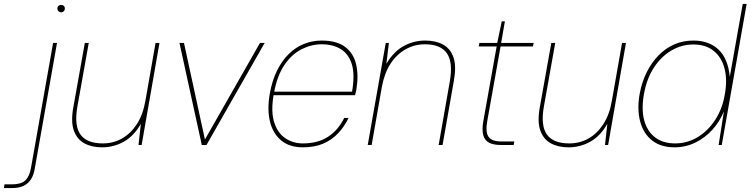

<svg xmlns="http://www.w3.org/2000/svg" viewBox="-133 -740 3831 980"><path d="M-113 220 -110 201H-73Q-26 201 -4.5 181.5Q17 162 25 118L138 -521H158L44 123Q39 153 25.5 174.5Q12 196 -11.5 208Q-35 220 -72 220ZM179 -677Q172 -677 166 -682.5Q160 -688 160 -696Q160 -706 166 -710.5Q172 -715 179 -715Q186 -715 192 -710.5Q198 -706 198 -696Q198 -688 192.5 -682.5Q187 -677 179 -677Z M388 12Q335 12 297.5 -8.5Q260 -29 244 -73.5Q228 -118 241 -191L300 -521H320L262 -196Q245 -99 277.5 -53.5Q310 -8 392 -8Q445 -8 489.5 -33Q534 -58 565.5 -106.5Q597 -155 609 -225L661 -521H681L590 0H574L586 -108Q550 -45 498.5 -16.5Q447 12 388 12Z M897 0 783 -521H806L913 -28L1194 -521H1218L921 0Z M1413 12Q1345 12 1302.5 -23Q1260 -58 1245 -119.5Q1230 -181 1244 -262Q1256 -329 1281 -379.5Q1306 -430 1341 -464.5Q1376 -499 1419 -516Q1462 -533 1509 -533Q1585 -533 1628 -501Q1671 -469 1684.5 -412.5Q1698 -356 1686 -283Q1685 -275 1683 -269Q1681 -263 1679 -254H1254L1257 -272H1664Q1679 -359 1663 -411.5Q1647 -464 1607 -489Q1567 -514 1508 -514Q1457 -514 1407 -489Q1357 -464 1319.5 -409.5Q1282 -355 1266 -268L1264 -258Q1249 -173 1266 -117.5Q1283 -62 1322.5 -35Q1362 -8 1413 -8Q1488 -8 1540 -41Q1592 -74 1624 -138H1646Q1625 -94 1593 -60Q1561 -26 1517 -7Q1473 12 1413 12Z M1744 0 1836 -521H1852L1839 -414Q1876 -477 1927.5 -505Q1979 -533 2037 -533Q2091 -533 2128.5 -512.5Q2166 -492 2181.5 -447.5Q2197 -403 2184 -330L2126 0H2106L2163 -325Q2180 -422 2148 -468Q2116 -514 2036 -514Q1983 -514 1937.5 -488.5Q1892 -463 1860.5 -415Q1829 -367 1816 -296L1764 0Z M2423 0Q2387 0 2364.5 -11Q2342 -22 2334 -49Q2326 -76 2334 -122L2402 -503H2310L2314 -521H2405L2428 -631H2444L2425 -521H2591L2587 -503H2422L2354 -122Q2344 -67 2360 -42.5Q2376 -18 2426 -18H2492L2489 0Z M2769 12Q2716 12 2678.5 -8.5Q2641 -29 2625 -73.5Q2609 -118 2622 -191L2681 -521H2701L2643 -196Q2626 -99 2658.5 -53.5Q2691 -8 2773 -8Q2826 -8 2870.5 -33Q2915 -58 2946.5 -106.5Q2978 -155 2990 -225L3042 -521H3062L2971 0H2955L2967 -108Q2931 -45 2879.5 -16.5Q2828 12 2769 12Z M3310 12Q3240 12 3195.5 -23Q3151 -58 3134.5 -120Q3118 -182 3132 -261Q3143 -321 3167.5 -370.5Q3192 -420 3228 -457Q3264 -494 3309 -513.5Q3354 -533 3406 -533Q3486 -533 3534.5 -487Q3583 -441 3592 -348L3658 -720H3678L3551 0H3535L3562 -172Q3540 -118 3502.5 -77Q3465 -36 3415.5 -12Q3366 12 3310 12ZM3313 -8Q3375 -8 3428 -40Q3481 -72 3518 -129Q3555 -186 3567 -261Q3580 -334 3565 -391Q3550 -448 3509.5 -480.5Q3469 -513 3406 -513Q3347 -513 3294.5 -482.5Q3242 -452 3205 -395.5Q3168 -339 3154 -261Q3140 -183 3155 -126.5Q3170 -70 3210.5 -39Q3251 -8 3313 -8Z"/></svg>

Font: DM Sans 10pt Thin
Style: Italic
Weight: 250
Italic angle: -10°
Version: Version 4.004;gftools[0.9.30]